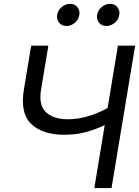

<svg xmlns="http://www.w3.org/2000/svg" viewBox="-20 -961 710 981"><path d="M309.6 -272.5Q196.3 -272.5 139.2 -327.9Q82 -383.3 102.1 -503.9L139.2 -727.5H227.1L189.9 -503.9Q176.3 -422.9 215.3 -387.2Q254.4 -351.6 325.2 -351.6Q377.9 -351.6 429.9 -366.9Q481.9 -382.3 529.8 -409.2L582.5 -727.5H670.4L549.8 0H461.9L515.1 -321.8Q470.2 -300.3 419.7 -286.4Q369.1 -272.5 309.6 -272.5ZM319.3 -828.1Q295.9 -828.1 282.2 -844.7Q268.6 -861.3 272 -884.8Q275.9 -908.2 295.2 -924.8Q314.5 -941.4 337.9 -941.4Q361.3 -941.4 375.2 -924.8Q389.2 -908.2 385.3 -884.8Q381.8 -861.3 362.3 -844.7Q342.8 -828.1 319.3 -828.1ZM523.4 -828.1Q500 -828.1 486.3 -844.7Q472.7 -861.3 476.1 -884.8Q480 -908.2 499.3 -924.8Q518.6 -941.4 542 -941.4Q565.4 -941.4 579.3 -924.8Q593.3 -908.2 589.4 -884.8Q585.9 -861.3 566.4 -844.7Q546.9 -828.1 523.4 -828.1Z"/></svg>

Font: Inter Display
Style: Italic
Weight: 400
Italic angle: -9.39999°
Designer: Rasmus Andersson
Foundry: rsms
Version: Version 4.000;git-a52131595